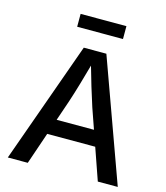

<svg xmlns="http://www.w3.org/2000/svg" viewBox="-131 -1012 962 1111"><g transform="rotate(15 350.5 -456.0)"><path d="M21 0 281.2 -727.5H416.5L679.7 0H560.1L418.5 -405.8Q401.9 -456.1 382.1 -521.7Q362.3 -587.4 335.9 -680.7H360.4Q334.5 -586.9 314.9 -520.5Q295.4 -454.1 279.3 -405.8L140.6 0ZM163.1 -190.9V-283.7H538.1V-190.9ZM487.3 -911.6V-834.5H212.9V-911.6Z"/></g></svg>

Font: Inter 18pt Medium
Style: Regular
Weight: 500
Designer: Rasmus Andersson
Foundry: rsms
Version: Version 4.001;git-66647c0bb